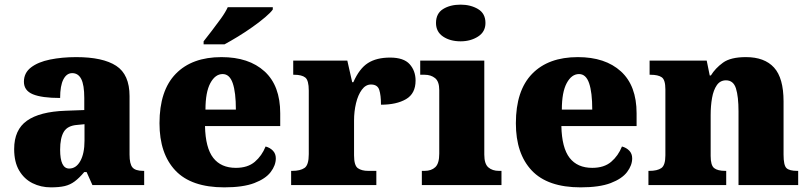

<svg xmlns="http://www.w3.org/2000/svg" viewBox="-20 -797 3482 827"><path d="M199 10Q156 10 120 -8Q84 -26 62.5 -62.5Q41 -99 41 -155Q41 -238 96 -277Q151 -316 262 -320L343 -323V-375Q343 -431 330 -456.5Q317 -482 291 -482Q267 -482 253 -455Q239 -428 239 -375Q160 -375 121.5 -391Q83 -407 83 -445Q83 -483 113.5 -506.5Q144 -530 195.5 -540.5Q247 -551 308 -551Q423 -551 480.5 -513.5Q538 -476 538 -383V-131Q538 -91 550.5 -76Q563 -61 597 -61H601V0H378L353 -56H343Q321 -30 301.5 -15.5Q282 -1 258.5 4.5Q235 10 199 10ZM278 -71Q308 -71 326 -103.5Q344 -136 344 -191V-262L313 -259Q271 -256 255 -229.5Q239 -203 239 -152Q239 -71 278 -71Z M946 10Q804 10 735.5 -62.5Q667 -135 667 -266Q667 -407 737 -479Q807 -551 934 -551Q1052 -551 1119.5 -489.5Q1187 -428 1187 -309V-254H863Q865 -160 898.5 -117Q932 -74 996 -74Q1047 -74 1077.5 -100Q1108 -126 1124 -166Q1143 -161 1155.5 -148Q1168 -135 1168 -115Q1168 -85 1146 -56Q1124 -27 1075.5 -8.5Q1027 10 946 10ZM996 -325Q996 -399 982.5 -438.5Q969 -478 939 -478Q907 -478 886 -439Q865 -400 865 -325ZM857 -619Q872 -638 892 -664Q912 -690 931.5 -717Q951 -744 961 -766H1155V-756Q1146 -743 1122.5 -723Q1099 -703 1068 -681Q1037 -659 1005 -639.5Q973 -620 947 -606H857Z M1234 0V-61H1239Q1273 -61 1291.5 -73.5Q1310 -86 1310 -133V-407Q1310 -451 1295 -463Q1280 -475 1247 -475H1243V-536H1476L1497 -443H1502Q1528 -502 1565 -525.5Q1602 -549 1660 -549Q1719 -549 1744.5 -520.5Q1770 -492 1770 -450Q1770 -394 1729 -370Q1688 -346 1621 -346Q1621 -387 1613.5 -410Q1606 -433 1578 -433Q1555 -433 1538.5 -410.5Q1522 -388 1513.5 -352.5Q1505 -317 1505 -278V-128Q1505 -84 1521.5 -72.5Q1538 -61 1566 -61H1601V0Z M1964 -619Q1919 -619 1888.5 -639.5Q1858 -660 1858 -698Q1858 -739 1888.5 -758Q1919 -777 1964 -777Q2007 -777 2039 -758Q2071 -739 2071 -698Q2071 -660 2039 -639.5Q2007 -619 1964 -619ZM1797 0V-61H1809Q1838 -61 1855 -77Q1872 -93 1872 -135V-409Q1872 -446 1854 -460.5Q1836 -475 1809 -475H1790V-536H2066V-131Q2066 -91 2083.5 -76Q2101 -61 2129 -61H2140V0Z M2481 10Q2339 10 2270.5 -62.5Q2202 -135 2202 -266Q2202 -407 2272 -479Q2342 -551 2469 -551Q2587 -551 2654.5 -489.5Q2722 -428 2722 -309V-254H2398Q2400 -160 2433.5 -117Q2467 -74 2531 -74Q2582 -74 2612.5 -100Q2643 -126 2659 -166Q2678 -161 2690.5 -148Q2703 -135 2703 -115Q2703 -85 2681 -56Q2659 -27 2610.5 -8.5Q2562 10 2481 10ZM2531 -325Q2531 -399 2517.5 -438.5Q2504 -478 2474 -478Q2442 -478 2421 -439Q2400 -400 2400 -325Z M2773 0V-61H2777Q2811 -61 2828.5 -73Q2846 -85 2846 -128V-412Q2846 -453 2830.5 -464Q2815 -475 2782 -475H2778V-536H3024L3037 -472H3042Q3061 -503 3094 -527Q3127 -551 3193 -551Q3273 -551 3314 -506Q3355 -461 3355 -360V-131Q3355 -85 3367.5 -73Q3380 -61 3414 -61H3418V0H3161V-317Q3161 -381 3150 -416Q3139 -451 3107 -451Q3082 -451 3067.5 -430Q3053 -409 3047 -375Q3041 -341 3041 -301V-125Q3041 -85 3056 -73Q3071 -61 3104 -61H3108V0Z"/></svg>

Font: Noto Serif Ethiopic Black
Style: Regular
Weight: 900
Designer: Monotype Design Team
Foundry: Monotype Imaging Inc.
Version: Version 2.102; ttfautohint (v1.8.4.7-5d5b)